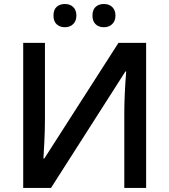

<svg xmlns="http://www.w3.org/2000/svg" viewBox="-20 -925 832 945"><path d="M94.2 0V-713.9H201.2V-342.8Q201.2 -284.2 198.2 -225.1L193.8 -145H198.2L563 -713.9H699.2V0H591.8V-368.2Q591.8 -455.6 601.1 -573.2H597.2L231 0ZM243.2 -848.1Q243.2 -877 258.8 -891.1Q274.4 -905.3 299.3 -905.3Q325.2 -905.3 340.6 -890.1Q356 -875 356 -848.1Q356 -822.3 340.3 -806.6Q324.7 -791 299.3 -791Q274.4 -791 258.8 -805.7Q243.2 -820.3 243.2 -848.1ZM435.1 -848.1Q435.1 -877 450.7 -891.1Q466.3 -905.3 491.2 -905.3Q517.6 -905.3 533 -889.9Q548.3 -874.5 548.3 -848.1Q548.3 -822.3 532.5 -806.6Q516.6 -791 491.2 -791Q466.3 -791 450.7 -805.7Q435.1 -820.3 435.1 -848.1Z"/></svg>

Font: Open Sans
Style: SemiBold
Weight: 600
Foundry: Ascender Corporation
Version: Version 1.10